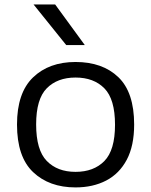

<svg xmlns="http://www.w3.org/2000/svg" viewBox="-20 -828 676 858"><path d="M317.5 9.5Q200 9.5 128 -58.8Q56 -127 56 -271.5Q56 -413 127.5 -482Q199 -551 317.5 -551Q438 -551 508.8 -483.2Q579.5 -415.5 579.5 -271.5Q579.5 -176.5 546.5 -114.2Q513.5 -52 454.5 -21.2Q395.5 9.5 317.5 9.5ZM317.5 -60Q399 -60 446.5 -108.5Q494 -157 494 -270.5Q494 -385 446.5 -433.2Q399 -481.5 317.5 -481.5Q236.5 -481.5 189 -433.5Q141.5 -385.5 141.5 -272Q141.5 -157.5 189 -108.8Q236.5 -60 317.5 -60ZM276 -626.5 130 -808H226.5L359 -626.5Z"/></svg>

Font: Encode Sans Expanded Expanded
Style: Regular
Weight: 400
Width: 7
Designer: Multiple Designers
Foundry: Impallari Type
Version: Version 3.000; ttfautohint (v1.8.3) -l 8 -r 50 -G 200 -x 14 